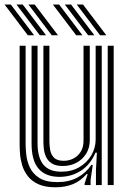

<svg xmlns="http://www.w3.org/2000/svg" viewBox="-39 -797 560 827"><path d="M200.1 9.7Q155 9.7 126.1 -3.6Q97.3 -17 80.8 -38.4Q64.3 -59.8 56.8 -84.5Q49.4 -109.1 47.5 -132.2Q45.6 -155.4 45.6 -171.6V-600H71.3V-176.5Q71.3 -157 74.3 -129.4Q77.4 -101.8 89.9 -75.1Q102.4 -48.3 130.4 -30.4Q158.5 -12.6 208.4 -12.6Q257.4 -12.6 294 -32Q330.6 -51.4 354.6 -86.7H360.6L351.2 -21.9V0H325.4L325.2 -5.7L338.7 -47.2H333.8Q308.6 -17.7 275.6 -4Q242.5 9.7 200.1 9.7ZM425 0V-600H450.7V0ZM231.6 -82Q201 -82 184 -93.2Q166.9 -104.4 159.3 -121.3Q151.7 -138.2 149.8 -155.8Q148 -173.4 148 -186.2V-600H173.8V-187.6Q173.8 -171.3 176.9 -151.9Q180 -132.4 193.1 -118.4Q206.1 -104.4 235.5 -104.4Q258.1 -104.4 277.5 -114.4Q297 -124.5 308.9 -143.8Q320.8 -163.1 320.8 -190.7V-600H347.7V-193.3Q347.7 -160.2 332.2 -135.1Q316.6 -110 290.3 -96Q264.1 -82 231.6 -82ZM215.9 -35.2Q157.1 -35.7 127.1 -70.5Q97 -105.4 97 -178.1V-600H122.7V-181.3Q122.7 -118.5 147.7 -88Q172.8 -57.4 225.4 -57.4Q269.3 -57.4 302.6 -77Q335.8 -96.5 354.4 -128.1Q373 -159.6 373 -195.5V-600H399.2V0H374.3V-63.6L378.3 -139.5H372.2Q350 -86.9 308.3 -60.9Q266.6 -34.8 215.9 -35.2ZM183.9 -645 83.6 -777.4H110.5L210.9 -645ZM81 -645 -19.3 -777.4H7.6L108 -645ZM132.5 -645 32.1 -777.4H59L159.4 -645ZM392.1 -645 291.7 -777.4H318.6L419 -645ZM289.2 -645 188.8 -777.4H215.7L316.1 -645ZM340.6 -645 240.3 -777.4H267.2L367.6 -645Z"/></svg>

Font: Big Shoulders Inline Text SC Thin
Style: Regular
Weight: 100
Designer: Patric King
Foundry: XO Type Co
Version: Version 2.002